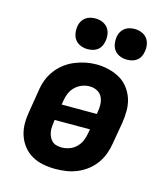

<svg xmlns="http://www.w3.org/2000/svg" viewBox="-113 -847 827 944"><g transform="rotate(15 300.0 -375.0)"><path d="M256 8Q224 8 193 2Q162 -4 136 -19Q110 -34 91.5 -57.5Q73 -81 63.5 -110Q54 -139 54 -170.5Q54 -202 60 -234L78 -344Q82 -372 92 -398.5Q102 -425 119.5 -448.5Q137 -472 160.5 -490Q184 -508 211 -519Q238 -530 265 -535.5Q292 -541 320 -541Q352 -541 382.5 -533.5Q413 -526 439 -511.5Q465 -497 483.5 -473Q502 -449 511.5 -420.5Q521 -392 521 -360Q521 -328 516 -296L497 -186Q493 -159 483 -132Q473 -105 456 -81.5Q439 -58 415.5 -40Q392 -22 365 -11Q338 0 310.5 4Q283 8 256 8ZM384 -306 385 -314Q389 -334 388.5 -354.5Q388 -375 379.5 -392.5Q371 -410 353.5 -419Q336 -428 315 -428Q295 -428 276 -420.5Q257 -413 242 -398.5Q227 -384 219 -365Q211 -346 208 -326L205 -306ZM258 -102Q278 -102 298 -109Q318 -116 333 -131Q348 -146 356 -165Q364 -184 367 -204L371 -224H191L190 -216Q188 -203 187 -189Q186 -175 188 -162.5Q190 -150 195.5 -138Q201 -126 210 -117.5Q219 -109 232 -105.5Q245 -102 258 -102ZM456 -602Q438 -602 421 -609Q404 -616 393.5 -629.5Q383 -643 380 -661.5Q377 -680 380 -699Q382 -712 389 -724Q396 -736 407 -744Q418 -752 431 -755Q444 -758 456 -758Q475 -758 492 -751Q509 -744 519.5 -730.5Q530 -717 533 -698.5Q536 -680 532 -661Q530 -648 523.5 -636Q517 -624 506 -616Q495 -608 482 -605Q469 -602 456 -602ZM256 -602Q238 -602 221 -609Q204 -616 193.5 -629.5Q183 -643 180 -661.5Q177 -680 180 -699Q182 -712 189 -724Q196 -736 207 -744Q218 -752 231 -755Q244 -758 256 -758Q275 -758 292 -751Q309 -744 319.5 -730.5Q330 -717 333 -698.5Q336 -680 332 -661Q330 -648 323.5 -636Q317 -624 306 -616Q295 -608 282 -605Q269 -602 256 -602Z"/></g></svg>

Font: Iosevka Curly Slab XBdEx
Style: Italic
Weight: 800
Width: 7
Italic angle: -9°
Monospace: yes
Designer: Belleve Invis
Foundry: Belleve Invis
Version: Version 11.1.0; ttfautohint (v1.8.3)